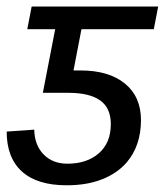

<svg xmlns="http://www.w3.org/2000/svg" viewBox="-25 -548 496 578"><path d="M177.7 -55.2Q236.8 -55.2 272.7 -86.7Q308.6 -118.2 308.6 -174.3Q308.6 -223.1 276.4 -245.8Q244.1 -268.6 180.7 -268.6H104L141.1 -460H57.1L70.3 -528.3H451.2L438 -460H220.2L196.3 -335.9H217.8Q302.7 -335.9 351.1 -296.4Q399.4 -256.8 399.4 -186.5Q399.4 -109.4 356.4 -59.1Q328.1 -26.4 282.5 -8.3Q236.8 9.8 175.8 9.8Q86.9 9.8 41 -31.7Q-4.9 -73.2 -4.9 -151.9L78.1 -157.7Q79.1 -110.8 106.4 -83Q133.8 -55.2 177.7 -55.2Z"/></svg>

Font: Arimo
Style: Italic
Weight: 400
Italic angle: -12°
Designer: Steve Matteson
Foundry: Monotype Imaging Inc.
Version: Version 1.33